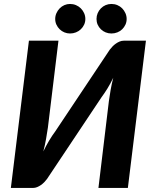

<svg xmlns="http://www.w3.org/2000/svg" viewBox="-20 -926 759 946"><path d="M33.5 0ZM521 -681.5Q527 -689.5 534.5 -697.2Q542 -705 551 -711.2Q560 -717.5 569.8 -721.5Q579.5 -725.5 590 -725.5H699L610 0H465L516.5 -428Q520 -454 525 -482.5Q530 -511 538 -543Q524.5 -514.5 509.5 -490.2Q494.5 -466 481 -448L211.5 -44Q205.5 -36 198 -28.2Q190.5 -20.5 181.5 -14.2Q172.5 -8 162.8 -4Q153 0 142.5 0H33.5L122.5 -725.5H268L216 -297.5Q212 -271 207 -241.8Q202 -212.5 193.5 -180Q207.5 -209 222.5 -234Q237.5 -259 251.5 -277.5ZM400.5 -832.5Q400.5 -817.5 394.5 -804.5Q388.5 -791.5 378.2 -781.8Q368 -772 354.2 -766.5Q340.5 -761 325 -761Q310.5 -761 297.2 -766.5Q284 -772 274 -781.8Q264 -791.5 258 -804.5Q252 -817.5 252 -832.5Q252 -847.5 258 -861Q264 -874.5 274 -884.8Q284 -895 297.2 -900.8Q310.5 -906.5 325 -906.5Q340.5 -906.5 354.2 -900.8Q368 -895 378.2 -884.8Q388.5 -874.5 394.5 -861Q400.5 -847.5 400.5 -832.5ZM604 -832.5Q604 -817.5 598 -804.5Q592 -791.5 582 -781.8Q572 -772 558.2 -766.5Q544.5 -761 529 -761Q514 -761 500.5 -766.5Q487 -772 477 -781.8Q467 -791.5 461.2 -804.5Q455.5 -817.5 455.5 -832.5Q455.5 -847.5 461.2 -861Q467 -874.5 477 -884.8Q487 -895 500.5 -900.8Q514 -906.5 529 -906.5Q544.5 -906.5 558.2 -900.8Q572 -895 582 -884.8Q592 -874.5 598 -861Q604 -847.5 604 -832.5Z"/></svg>

Font: Lato Heavy
Style: Italic
Weight: 800
Italic angle: -7°
Designer: Lukasz Dziedzic
Foundry: tyPoland Lukasz Dziedzic
Version: Version 2.007; 2014-02-27